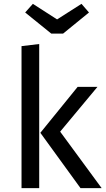

<svg xmlns="http://www.w3.org/2000/svg" viewBox="-20 -979 549 999"><path d="M184 0H92V-739L184 -750ZM509 0H399L190 -288L384 -527H487L293 -294ZM308 -804H247L111 -914L151 -959L277 -878L404 -959L443 -914Z"/></svg>

Font: Trujillo
Style: Regular
Weight: 400
Designer: Fira Sans original fonts by bBox Type GmbH, Carrois Corporate GbR, & Edenspiekermann AG / Changes by Cristiano Sobral
Foundry: Fira Sans original fonts by bBox Type GmbH, Carrois Corporate GbR, & Edenspiekermann AG / Changes by Cristiano Sobral
Version: Version 4.301;October 17, 2021;FontCreator 14.0.0.2814 64-bi